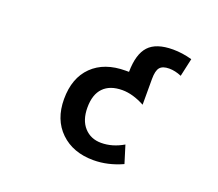

<svg xmlns="http://www.w3.org/2000/svg" viewBox="-124 -915 1249 1101"><g transform="rotate(20 500.0 -364.5)"><path d="M542 11.7Q417 11.7 340.8 -62Q264.6 -135.7 264.6 -260.7Q264.6 -389.6 338.4 -461.9Q412.1 -534.2 542 -534.2Q557.6 -534.2 561.5 -534.2Q562.5 -642.6 607.9 -691.9Q653.3 -741.2 755.9 -741.2Q812.5 -741.2 872.1 -724.6L847.7 -614.3Q808.6 -630.9 772.5 -630.9Q732.4 -630.9 715.8 -611.3Q699.2 -591.8 699.2 -541V-383.8Q626 -422.9 562.5 -422.9Q487.3 -422.9 447.3 -381.8Q407.2 -340.8 407.2 -260.7Q407.2 -183.6 446.8 -140.1Q486.3 -96.7 549.8 -96.7Q618.2 -96.7 684.6 -135.7L717.8 -28.3Q629.9 11.7 542 11.7Z"/></g></svg>

Font: GenEi Gothic M Regular
Style: Bold
Weight: 700
Designer: o_tamon (Modified); [Source Han Sans]
Ryoko NISHIZUKA  (kana & ideographs); Paul D. Hunt (Latin, Greek & Cyrillic); Wenl
Version: Version 1.1a;Original Version 1.004